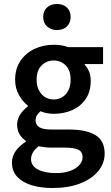

<svg xmlns="http://www.w3.org/2000/svg" viewBox="-20 -728 560 965"><path d="M244 217Q185 217 139 203Q93 189 66.5 160.5Q40 132 40 89Q40 58 58.5 31.5Q77 5 110 -16V-20Q92 -32 79 -52Q66 -72 66 -102Q66 -130 82.5 -154Q99 -178 120 -193V-197Q95 -216 75.5 -250Q56 -284 56 -327Q56 -383 83 -422.5Q110 -462 154 -482.5Q198 -503 250 -503Q270 -503 289 -500Q308 -497 322 -491H498V-406H406V-402Q420 -387 428 -367.5Q436 -348 436 -322Q436 -268 411 -231Q386 -194 344 -175Q302 -156 250 -156Q234 -156 217 -159Q200 -162 183 -169Q173 -159 166 -149Q159 -139 159 -122Q159 -101 177 -89Q195 -77 239 -77H326Q415 -77 460.5 -48.5Q506 -20 506 44Q506 92 474 131.5Q442 171 383 194Q324 217 244 217ZM250 -228Q273 -228 292.5 -239.5Q312 -251 323.5 -273.5Q335 -296 335 -327Q335 -374 310.5 -399Q286 -424 250 -424Q214 -424 189 -399Q164 -374 164 -327Q164 -296 176 -273.5Q188 -251 207 -239.5Q226 -228 250 -228ZM262 142Q301 142 331 131.5Q361 121 378 102.5Q395 84 395 63Q395 34 372.5 24Q350 14 308 14H241Q221 14 205 12Q189 10 174 7Q155 22 145.5 38Q136 54 136 72Q136 105 170 123.5Q204 142 262 142ZM266 -577Q236 -577 216.5 -595Q197 -613 197 -643Q197 -673 216.5 -690.5Q236 -708 266 -708Q297 -708 316 -690.5Q335 -673 335 -643Q335 -613 316 -595Q297 -577 266 -577Z"/></svg>

Font: Source Sans 3 ExtraLight SemiBold
Style: Regular
Weight: 600
Version: Version 3.052;hotconv 1.1.0;makeotfexe 2.6.0